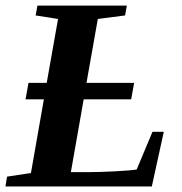

<svg xmlns="http://www.w3.org/2000/svg" viewBox="-27 -675 658 695"><path d="M286.1 -375H458.5L447.8 -315.4H275.9L229.5 -51.8H284.7Q331.5 -51.8 390.4 -54.9Q449.2 -58.1 467.8 -61.5L524.9 -197.8H565.9L522.5 0H-7.3L-1.5 -35.6L85 -48.8L131.8 -315.4H65.4L76.2 -375H142.1L183.1 -606.4L102.1 -619.1L108.4 -654.8H432.1L425.8 -619.1L327.1 -606.4Z"/></svg>

Font: Tinos
Style: Bold Italic
Weight: 700
Italic angle: -16.333°
Designer: Steve Matteson
Foundry: Monotype Imaging Inc.
Version: Version 1.23